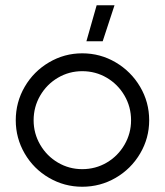

<svg xmlns="http://www.w3.org/2000/svg" viewBox="-20 -706 628 731"><path d="M40 -248Q40 -317 74 -375.5Q108 -434 166.5 -468.5Q225 -503 293 -503Q362 -503 420.5 -468.5Q479 -434 513.5 -375.5Q548 -317 548 -248Q548 -180 513.5 -121.5Q479 -63 420.5 -29Q362 5 293 5Q225 5 166.5 -29Q108 -63 74 -121.5Q40 -180 40 -248ZM479 -248Q479 -299 454 -342Q429 -385 386.5 -410Q344 -435 293 -435Q243 -435 200.5 -410Q158 -385 133 -342Q108 -299 108 -248Q108 -198 133 -155Q158 -112 200.5 -87Q243 -62 293 -62Q344 -62 386.5 -87Q429 -112 454 -155Q479 -198 479 -248ZM416 -686 371 -549H309L348 -686Z"/></svg>

Font: Sulphur Point
Style: Regular
Weight: 400
Designer: Noponies / Dale Sattler
Foundry: Noponies
Version: Version 1.000; ttfautohint (v1.8)